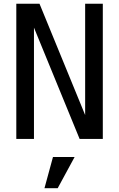

<svg xmlns="http://www.w3.org/2000/svg" viewBox="-20 -749 642 1035"><path d="M67.9 -729H192.9L439 -128.9V-729H534.2V0H409.2L163.1 -600.1V0H67.9ZM265.6 97.2H382.3L291 265.6H219.7Z"/></svg>

Font: Hack
Style: Regular
Weight: 400
Monospace: yes
Designer: Christopher Simpkins
Foundry: Christopher Simpkins
Version: Version 2.019; ttfautohint (v1.4.1) -l 4 -r 80 -G 350 -x 0 -